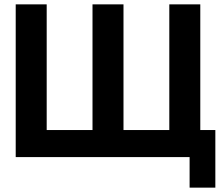

<svg xmlns="http://www.w3.org/2000/svg" viewBox="-20 -720 1017 880"><path d="M546 -700V-124H756V-700H898V-124H967V140H849V0H52V-700H194V-124H404V-700Z"/></svg>

Font: Tektur SemiBold
Style: Regular
Weight: 600
Designer: Adam Jagosz
Foundry: Adam Jagosz
Version: Version 1.005;gftools[0.9.30]